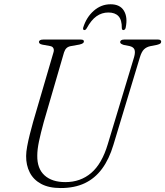

<svg xmlns="http://www.w3.org/2000/svg" viewBox="-20 -890 794 922"><path d="M497.5 -197.5 624 -616Q630.5 -639 625.8 -651.8Q621 -664.5 601.5 -669L575 -674Q566 -677 561.5 -680Q557 -683 557 -688Q557 -693.5 562 -696.8Q567 -700 575.5 -700H739.5Q746.5 -700 750.2 -697.2Q754 -694.5 754 -690.5Q754 -684.5 750.2 -681.2Q746.5 -678 733.5 -674.5L702.5 -668.5Q683.5 -664.5 671.8 -653.2Q660 -642 652 -615.5L524.5 -194Q504 -125.5 470 -79.5Q436 -33.5 387 -10.2Q338 13 271.5 13Q214.5 13 177.5 -7Q140.5 -27 122.8 -62Q105 -97 105.5 -141Q105.5 -160 110.5 -187.2Q115.5 -214.5 123.2 -245Q131 -275.5 139 -304.5L236.5 -637.5Q240.5 -649.5 236.5 -658.2Q232.5 -667 220 -669L184 -675.5Q174.5 -677.5 170.8 -680.8Q167 -684 167 -689.5Q167.5 -694 172.5 -697Q177.5 -700 187 -700H368.5Q383 -700 383 -691Q383 -686 378.2 -682.5Q373.5 -679 361.5 -676L319.5 -668.5Q307 -666 299.5 -659Q292 -652 287.5 -638.5L190 -303.5Q175.5 -250.5 167.2 -211.2Q159 -172 159 -143Q158 -80.5 193.8 -48Q229.5 -15.5 294 -15.5Q366.5 -15.5 418 -59.5Q469.5 -103.5 497.5 -197.5ZM500.5 -830Q469 -830 443.5 -812Q418 -794 396.5 -754.5Q393.5 -749.5 390.8 -747.5Q388 -745.5 385 -745.5Q381.5 -745.5 379.8 -748.5Q378 -751.5 379.5 -757.5Q395 -807.5 430.5 -838.5Q466 -869.5 511 -869.5Q556.5 -869.5 575.2 -838.2Q594 -807 583.5 -757Q582.5 -751.5 579.2 -748.5Q576 -745.5 572.5 -745.5Q569.5 -745.5 567.5 -747.5Q565.5 -749.5 565 -754.5Q565.5 -794.5 549 -812.2Q532.5 -830 500.5 -830Z"/></svg>

Font: Fraunces 72pt Soft Wonky ExtraLight
Style: Italic
Weight: 250
Italic angle: -16°
Version: Version 1.000;[b76b70a41]